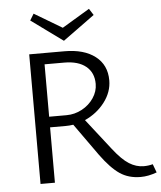

<svg xmlns="http://www.w3.org/2000/svg" viewBox="-58 -911 815 971"><g transform="rotate(-5 349.5 -426.0)"><path d="M699 -7Q656 9 617 9Q556 9 511.5 -21Q467 -51 416 -121L300 -284Q281 -281 261 -281H182V0H109V-658H288Q387 -658 444 -614Q501 -570 501 -492Q501 -433 462 -381.5Q423 -330 361 -302L482 -147Q527 -89 563 -66.5Q599 -44 637 -44Q661 -44 683 -50ZM270 -335Q312 -335 349 -355Q386 -375 408.5 -408.5Q431 -442 431 -480Q431 -537 392 -569Q353 -601 282 -601H182V-335ZM451 -828 290 -711 129 -828 149 -861 290 -777 430 -861Z"/></g></svg>

Font: Ysabeau
Style: Regular
Weight: 400
Designer: Christian Thalmann (Catharsis Fonts)
Version: Version 0.003